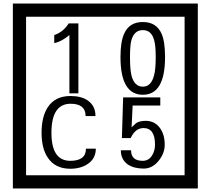

<svg xmlns="http://www.w3.org/2000/svg" viewBox="-20 -980 1195 1090"><path d="M1103 90H53V-960H1103ZM1028 15V-885H128V15ZM425 -450H374V-781Q328 -743 288 -735V-781Q339 -798 370 -847H425ZM917 -656Q917 -442 791 -442Q664 -442 664 -656Q664 -744 685 -789Q714 -855 791 -855Q868 -855 897 -789Q917 -745 917 -656ZM864 -656Q864 -723 855 -752Q840 -809 791 -809Q742 -809 726 -752Q718 -723 718 -656Q718 -587 726 -553Q742 -488 791 -488Q839 -488 855 -554Q864 -587 864 -656ZM524 -136Q524 -80 478 -49Q438 -22 379 -22Q294 -22 252 -84Q216 -136 216 -226Q216 -317 251 -371Q293 -435 380 -435Q442 -435 479 -409Q522 -379 522 -321H466Q466 -391 381 -391Q272 -391 272 -226Q272 -67 379 -67Q468 -67 468 -136ZM915 -160Q916 -111 880.5 -67Q845 -23 796 -23Q741 -23 706 -46Q666 -74 666 -127H724Q724 -67 790 -67Q824 -67 843 -97Q860 -124 860 -159Q860 -253 795 -253Q748 -253 722 -196H672L679 -427H890V-381H733L727 -257Q740 -269 753 -281Q772 -294 807 -294Q859 -294 889 -252Q915 -215 915 -160Z"/></svg>

Font: Unicode BMP Fallback SIL
Style: Regular
Weight: 400
Foundry: NRSI, SIL International
Version: Version 5.1 Based on Unicode 5.1